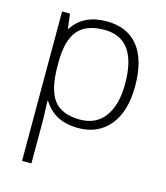

<svg xmlns="http://www.w3.org/2000/svg" viewBox="-115 -629 826 957"><g transform="rotate(15 297.5 -150.5)"><path d="M315.9 9.8Q193.4 9.8 137.2 -82H133.8L135.3 -41Q137.2 -4.9 137.2 38.1V240.2H88.9V-530.8H129.9L139.2 -455.1H142.1Q196.8 -541 316.9 -541Q424.3 -541 480.7 -470.5Q537.1 -399.9 537.1 -265.1Q537.1 -134.3 477.8 -62.3Q418.5 9.8 315.9 9.8ZM314.9 -33.2Q396.5 -33.2 441.2 -93.8Q485.8 -154.3 485.8 -263.2Q485.8 -497.1 316.9 -497.1Q224.1 -497.1 180.7 -446Q137.2 -395 137.2 -279.8V-264.2Q137.2 -139.6 179 -86.4Q220.7 -33.2 314.9 -33.2Z"/></g></svg>

Font: JBL Sans
Style: Light
Weight: 300
Version: Version 1.10